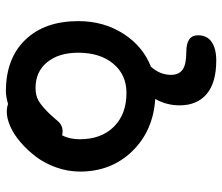

<svg xmlns="http://www.w3.org/2000/svg" viewBox="-72 -462 764 661"><g transform="rotate(-90 310.5 -131.0)"><path d="M433.1 231Q356.9 231 317.9 198Q278.8 165 278.8 105Q278.8 59.6 300.8 21Q190.4 13.7 120.6 -58.6Q50.8 -130.9 50.8 -237.8Q50.8 -279.3 64.9 -319.3Q79.1 -359.4 101.8 -389.4Q124.5 -419.4 151.9 -442.9Q179.2 -466.3 206.8 -478.3Q234.4 -490.2 256.8 -490.2Q271.5 -490.2 283.2 -485.8Q309.6 -493.2 327.1 -493.2Q440.4 -493.2 504.6 -426.3Q568.8 -359.4 568.8 -244.1Q568.8 -156.7 525.6 -89.1Q482.4 -21.5 412.1 5.9Q383.8 37.1 383.8 75.2Q383.8 102.1 401.6 115Q419.4 127.9 462.9 127.9Q520 127.9 520 168Q520 199.7 496.8 215.3Q473.6 231 433.1 231ZM162.1 -238.8Q162.1 -165 205.1 -121.6Q248 -78.1 321.8 -78.1Q384.3 -78.1 422.1 -123.5Q460 -168.9 460 -244.1Q460 -311.5 427.2 -351.3Q394.5 -391.1 338.9 -391.1Q312.5 -391.1 294.9 -380.9Q277.3 -370.6 253.9 -347.2Q246.1 -339.4 235.6 -327.1Q225.1 -314.9 220.7 -310.3Q216.3 -305.7 208 -301.8Q199.7 -297.9 189.9 -297.9Q183.6 -297.9 175.8 -299.8Q162.1 -274.4 162.1 -238.8Z"/></g></svg>

Font: Shantell Sans Bouncy
Style: Regular
Weight: 500
Designer: Stephen Nixon, Anya Danilova, Shantell Martin
Foundry: Arrow Type
Version: Version 1.006;[9816181b4]